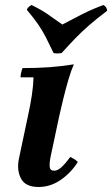

<svg xmlns="http://www.w3.org/2000/svg" viewBox="-20 -732 448 767"><path d="M134 15Q81 15 63.5 -19.5Q46 -54 56 -100L92 -270Q101 -311 107 -350Q113 -389 114 -423H62Q62 -430 64.5 -441.5Q67 -453 70 -460Q128 -460 177 -463.5Q226 -467 275 -475Q265 -453 254 -416Q243 -379 233.5 -340Q224 -301 217 -270L183 -110Q177 -82 178.5 -66Q180 -50 196 -50Q210 -50 225 -63.5Q240 -77 261 -105Q269 -101 276.5 -96.5Q284 -92 291 -85Q263 -41 222 -13Q181 15 134 15ZM393 -712Q400 -708 403.5 -703Q407 -698 408 -689Q367 -658 336.5 -631.5Q306 -605 280 -578Q254 -551 226 -520Q209 -517 194 -520Q177 -556 163.5 -582.5Q150 -609 132.5 -634.5Q115 -660 87 -693Q93 -706 106 -712Q145 -693 170 -675.5Q195 -658 229 -634Q264 -652 286.5 -664Q309 -676 332.5 -687Q356 -698 393 -712Z"/></svg>

Font: Poltawski Nowy
Style: Bold Italic
Weight: 700
Italic angle: -12°
Designer: Adam Pótawski, Mateusz Machalski, Borys Kosmynka, Ania Wieluska
Foundry: Capitalics.wtf
Version: Version 1.001;gftools[0.9.25]